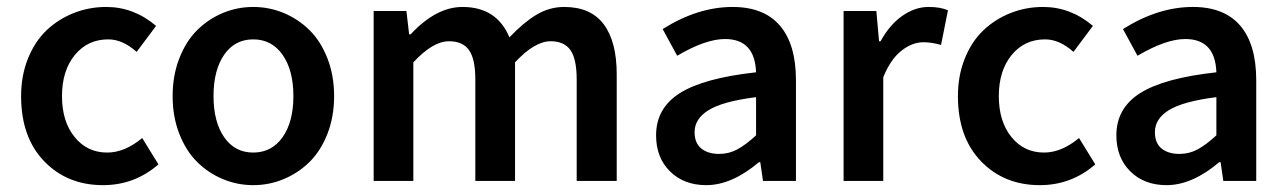

<svg xmlns="http://www.w3.org/2000/svg" viewBox="-20 -523 3716 555"><path d="M41 -245.1Q41 -304.7 61 -354.2Q81.1 -403.8 115 -435.8Q148.9 -467.8 193.4 -485.4Q237.8 -502.9 287.1 -502.9Q366.7 -502.9 431.2 -448.2L375 -373Q334.5 -409.2 293 -409.2Q233.4 -409.2 196.3 -364Q159.2 -318.8 159.2 -245.1Q159.2 -171.9 195.6 -127Q231.9 -82 290 -82Q340.3 -82 391.1 -124L438 -47.9Q369.1 12.2 277.8 12.2Q174.3 12.2 107.7 -56.9Q41 -126 41 -245.1Z M711.9 -502.9Q758.3 -502.9 800.3 -485.4Q842.3 -467.8 874.8 -435.8Q907.2 -403.8 926.5 -354.2Q945.8 -304.7 945.8 -245.1Q945.8 -185.5 926.5 -136.2Q907.2 -86.9 874.8 -54.9Q842.3 -22.9 800.3 -5.4Q758.3 12.2 711.9 12.2Q666 12.2 624 -5.4Q582 -22.9 549.8 -54.9Q517.6 -86.9 498.3 -136.2Q479 -185.5 479 -245.1Q479 -304.7 498.3 -354.2Q517.6 -403.8 549.8 -435.8Q582 -467.8 624 -485.4Q666 -502.9 711.9 -502.9ZM597.2 -245.1Q597.2 -170.9 627.9 -126.5Q658.7 -82 711.9 -82Q765.6 -82 796.9 -126.5Q828.1 -170.9 828.1 -245.1Q828.1 -319.8 796.9 -364.5Q765.6 -409.2 711.9 -409.2Q658.7 -409.2 627.9 -364.7Q597.2 -320.3 597.2 -245.1Z M1060.1 0V-491.2H1154.8L1162.6 -423.8H1167Q1240.7 -502.9 1316.9 -502.9Q1416 -502.9 1452.6 -415Q1492.2 -457 1530 -480Q1567.9 -502.9 1610.8 -502.9Q1687.5 -502.9 1725.1 -452.9Q1762.7 -402.8 1762.7 -308.1V0H1647V-293Q1647 -352.5 1628.9 -378.2Q1610.8 -403.8 1571.8 -403.8Q1525.4 -403.8 1468.8 -342.8V0H1354V-293Q1354 -352.5 1335.7 -378.2Q1317.4 -403.8 1277.8 -403.8Q1231.4 -403.8 1174.8 -342.8V0Z M1876.5 -131.8Q1876.5 -210.4 1945.3 -253.9Q2014.2 -297.4 2165.5 -314Q2162.1 -410.2 2075.7 -410.2Q2019.5 -410.2 1937.5 -361.8L1895.5 -439Q1997.1 -502.9 2097.7 -502.9Q2188.5 -502.9 2234.6 -448.7Q2280.8 -394.5 2280.8 -291V0H2185.5L2177.7 -54.2H2173.8Q2095.2 12.2 2021.5 12.2Q1957 12.2 1916.7 -27.6Q1876.5 -67.4 1876.5 -131.8ZM1987.8 -141.1Q1987.8 -109.4 2007.1 -93.8Q2026.4 -78.1 2058.6 -78.1Q2086.9 -78.1 2111.1 -91.1Q2135.3 -104 2165.5 -131.8V-242.2Q2069.3 -230 2028.6 -204.8Q1987.8 -179.7 1987.8 -141.1Z M2418.5 0V-491.2H2513.2L2521 -403.8H2525.4Q2551.3 -451.2 2588.1 -477.1Q2625 -502.9 2664.1 -502.9Q2698.7 -502.9 2720.2 -493.2L2700.2 -393.1Q2672.9 -400.9 2649.4 -400.9Q2616.7 -400.9 2585.4 -376.2Q2554.2 -351.6 2533.2 -299.8V0Z M2749 -245.1Q2749 -304.7 2769 -354.2Q2789.1 -403.8 2823 -435.8Q2856.9 -467.8 2901.4 -485.4Q2945.8 -502.9 2995.1 -502.9Q3074.7 -502.9 3139.2 -448.2L3083 -373Q3042.5 -409.2 3001 -409.2Q2941.4 -409.2 2904.3 -364Q2867.2 -318.8 2867.2 -245.1Q2867.2 -171.9 2903.6 -127Q2939.9 -82 2998 -82Q3048.3 -82 3099.1 -124L3146 -47.9Q3077.1 12.2 2985.8 12.2Q2882.3 12.2 2815.7 -56.9Q2749 -126 2749 -245.1Z M3207 -131.8Q3207 -210.4 3275.9 -253.9Q3344.7 -297.4 3496.1 -314Q3492.7 -410.2 3406.2 -410.2Q3350.1 -410.2 3268.1 -361.8L3226.1 -439Q3327.6 -502.9 3428.2 -502.9Q3519 -502.9 3565.2 -448.7Q3611.3 -394.5 3611.3 -291V0H3516.1L3508.3 -54.2H3504.4Q3425.8 12.2 3352.1 12.2Q3287.6 12.2 3247.3 -27.6Q3207 -67.4 3207 -131.8ZM3318.4 -141.1Q3318.4 -109.4 3337.6 -93.8Q3356.9 -78.1 3389.2 -78.1Q3417.5 -78.1 3441.7 -91.1Q3465.8 -104 3496.1 -131.8V-242.2Q3399.9 -230 3359.1 -204.8Q3318.4 -179.7 3318.4 -141.1Z"/></svg>

Font: Source Sans Pro Semibold
Style: Regular
Weight: 600
Designer: Paul D. Hunt
Foundry: Adobe Systems Incorporated
Version: Version 2.020;PS 2.0;hotconv 1.0.86;makeotf.lib2.5.63406